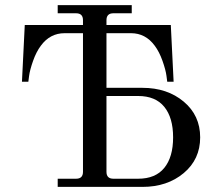

<svg xmlns="http://www.w3.org/2000/svg" viewBox="-20 -732 854 752"><path d="M206 0V-32H278Q305 -32 305 -59V-602H233Q176 -602 140 -553Q122 -529 109.5 -493.5Q97 -458 94 -435L91 -412H66L77 -634H305V-653Q305 -680 278 -680H206V-712H496V-680H424Q397 -680 397 -653V-634H649L660 -412H635L632 -435Q629 -458 616.5 -493.5Q604 -529 586 -553Q550 -602 493 -602H397V-388H538Q635 -388 699.5 -334Q764 -280 764 -194Q764 -108 699.5 -54Q635 0 538 0ZM397 -356V-59Q397 -32 424 -32H521Q589 -32 623.5 -74.5Q658 -117 658 -194Q658 -271 623.5 -313.5Q589 -356 521 -356Z"/></svg>

Font: Old Standard TT
Style: Regular
Weight: 400
Designer: Alexey Kryukov <alexios@thessalonica.org.ru>
Version: Version 2.2